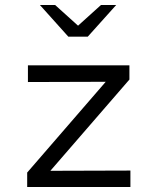

<svg xmlns="http://www.w3.org/2000/svg" viewBox="-20 -750 640 770"><path d="M89 0V-58L404 -422L92 -421V-488H499V-431L182 -65L503 -66V0ZM254 -603 140 -730H201L293 -647L385 -730H446L332 -603Z"/></svg>

Font: Red Hat Mono VF Light
Style: Regular
Weight: 300
Monospace: yes
Designer: Pentagram, MCKL
Foundry: Pentagram, MCKL
Version: Version 1.023